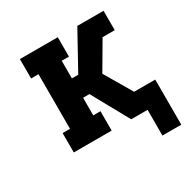

<svg xmlns="http://www.w3.org/2000/svg" viewBox="-156 -664 918 944"><g transform="rotate(-30 303.5 -192.0)"><path d="M500 146V0H407L291 -210H255V-110H296V0H81V-110H123V-420H81V-530H296V-420H255V-320H291L407 -530H556V-420H487L396 -265L487 -110H607V146Z"/></g></svg>

Font: Iosevka Curly Slab XBdEx
Style: Regular
Weight: 800
Width: 7
Monospace: yes
Designer: Belleve Invis
Foundry: Belleve Invis
Version: Version 11.0.0; ttfautohint (v1.8.3)